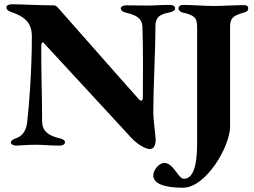

<svg xmlns="http://www.w3.org/2000/svg" viewBox="-20 -678 1188 898"><path d="M680 19C697 19 708 7 708 -26C708 -42 697 -112 697 -158C697 -267 707 -438 707 -558C708 -597 726 -611 773 -620C789 -623 799 -629 799 -640C799 -649 789 -655 774 -655C722 -655 707 -652 667 -652C635 -652 617 -653 570 -653C558 -653 545 -648 545 -639C545 -627 558 -621 572 -618C618 -607 644 -592 646 -555C650 -453 649 -305 648 -222C648 -213 645 -207 640 -207C635 -207 628 -215 624 -220C520 -336 355 -525 251 -642C246 -648 240 -653 230 -653C158 -653 84 -658 36 -658C22 -658 10 -654 10 -642C10 -630 27 -623 38 -620C89 -601 129 -577 129 -508C129 -344 116 -188 108 -114C105 -73 89 -44 57 -32C43 -27 31 -22 31 -11C31 -2 46 3 55 3C65 3 104 -1 148 -1C188 -1 204 3 259 3C271 3 284 -2 284 -12C284 -24 270 -29 256 -32C204 -44 177 -67 177 -111C177 -213 172 -369 173 -460C173 -467 174 -480 180 -480C183 -480 189 -473 193 -468C303 -350 468 -169 578 -51C620 0 663 19 680 19ZM836 200C943 200 1056 8 1056 -86V-550C1056 -591 1066 -604 1120 -619C1134 -623 1141 -627 1141 -640C1141 -649 1134 -654 1123 -654C1079 -654 1018 -650 979 -650C938 -650 881 -655 835 -655C825 -655 815 -649 815 -640C815 -629 823 -622 836 -619C889 -607 902 -595 902 -551V-7C902 109 879 158 840 158C824 158 815 138 790 108C777 93 763 84 748 84C726 84 697 115 697 142C697 179 743 200 836 200Z"/></svg>

Font: EB Garamond
Style: Bold
Weight: 700
Designer: Georg Duffner and Octavio Pardo
Foundry: Georg Duffner
Version: Version 1.000;PS 001.000;hotconv 1.0.88;makeotf.lib2.5.64775